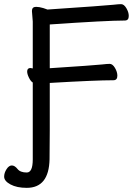

<svg xmlns="http://www.w3.org/2000/svg" viewBox="-58 -738 660 926"><path d="M71 168Q23 168 -7.5 151.5Q-38 135 -38 114Q-38 96 -26.5 78Q-15 60 -1 60Q13 60 26.5 77Q40 94 71 94Q100 94 100 31V-340Q90 -346 81.5 -363.5Q73 -381 73 -393Q73 -410 89 -410L100 -408V-634L96 -685Q96 -705 116 -705Q131 -705 151 -699L171 -692Q453 -711 488 -715Q514 -718 526 -718Q540 -718 551.5 -698.5Q563 -679 563 -661Q563 -639 544 -639Q456 -639 182 -620V-409Q397 -423 433 -427Q459 -430 471 -430Q485 -430 496.5 -410.5Q508 -391 508 -373Q508 -351 489 -351Q404 -351 182 -338V-107Q181 -39 181 30Q178 168 71 168Z"/></svg>

Font: LXGW WenKai Lite
Style: Bold
Weight: 700
Designer: LXGW / Fontworks Inc.
Foundry: LXGW / Fontworks Inc.
Version: Version 1.330;April 28, 2024